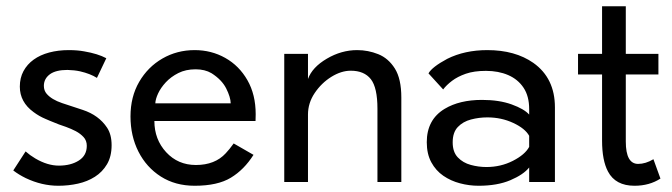

<svg xmlns="http://www.w3.org/2000/svg" viewBox="-20 -583 2154 615"><path d="M167 12Q114 12 62.5 -12.5Q40 -23.5 22.5 -37L62 -98Q76 -85.5 93 -75.5Q132 -52.5 168.5 -52.5Q207 -52.5 232.5 -68.8Q258 -85 258 -116Q258 -132.5 247.8 -143.8Q237.5 -155 222.8 -162.8Q208 -170.5 191.5 -176.5Q172 -182.5 140 -196L126 -202Q105.5 -210.5 87.5 -224Q43.5 -256 43.5 -305.5Q43.5 -333.5 55.2 -355.2Q67 -377 87.8 -392Q108.5 -407 137.5 -414.8Q166.5 -422.5 200 -422.5Q228 -422.5 249.5 -418.5Q293.5 -411 320.5 -396.5L290.5 -333.5Q269 -347 236.5 -354.5Q218 -358.5 196 -359Q160 -359 141 -346Q120.5 -331.5 120.5 -308Q120.5 -293 129.5 -282.5Q145.5 -264 178.8 -252.8Q212 -241.5 245 -231Q296.5 -214 323 -174Q337.5 -152 337.5 -118Q337.5 -82 322.8 -57Q308 -32 284 -16.8Q260 -1.5 229.8 5.2Q199.5 12 167 12Z M603.5 12Q541.5 12 495.2 -17.5Q449 -47 423.5 -97.2Q398 -147.5 398 -210Q398 -273 425.8 -320.8Q453.5 -368.5 500.2 -395.5Q547 -422.5 603.5 -422.5Q657 -422.5 701.5 -397.5Q746 -372.5 772.5 -326.2Q799 -280 799 -217Q799 -206 798.5 -195.5H474.5Q474.5 -136.5 512.2 -95.5Q550 -54.5 607.5 -54.5Q668.5 -54.5 703 -92Q714.5 -104 728.5 -123.5L792 -87Q762 -39.5 719.5 -13.8Q677 12 603.5 12ZM719 -252Q718.5 -272 704.5 -299.8Q690.5 -327.5 657.5 -348.5Q636.5 -361 606.5 -361Q575 -361 551.2 -349Q527.5 -337 511.2 -319.5Q495 -302 486.5 -283.8Q478 -265.5 477.5 -252Z M1265.5 0H1189V-234.5Q1189 -302.5 1167.8 -329.5Q1146.5 -356.5 1103.5 -356.5Q1073 -356.5 1041.2 -336.8Q1009.5 -317 988 -285Q966.5 -253 966.5 -216V0H890.5V-410.5H966.5V-330Q980 -367.5 1026.8 -395Q1073.5 -422.5 1124 -422.5Q1159 -422.5 1191.5 -409.5Q1224 -396.5 1244.8 -363.5Q1265.5 -330.5 1265.5 -270.5Z M1513 12Q1483 12 1453.5 4.2Q1424 -3.5 1400 -20Q1376 -36.5 1361.5 -63.2Q1347 -90 1347 -127.5Q1347 -200 1404.5 -234.5Q1452 -263 1524 -263Q1579 -263 1619 -248.5Q1659 -234 1675 -216V-233.5Q1675 -275 1657 -302Q1639 -329 1607.8 -342.5Q1576.5 -356 1536.5 -356Q1498.5 -356 1472 -346.8Q1445.5 -337.5 1427.8 -324Q1410 -310.5 1399.5 -296.5L1352.5 -348Q1364 -368.5 1412.5 -394.5Q1468.5 -422.5 1541 -422.5Q1630 -422.5 1688.5 -381.5Q1757.5 -332.5 1757.5 -239V0H1675V-46.5Q1656.5 -23.5 1614.8 -5.8Q1573 12 1513 12ZM1538 -48Q1584 -48 1622.8 -67.8Q1661.5 -87.5 1675 -112.5V-148Q1662 -171.5 1624 -189.2Q1586 -207 1541 -207Q1514 -207 1488.5 -200.2Q1463 -193.5 1446.5 -176.2Q1430 -159 1430 -127Q1430 -96 1446.5 -78.8Q1463 -61.5 1487.8 -54.8Q1512.5 -48 1538 -48Z M2012.5 12Q1951.5 12 1927.5 -33.5Q1908.5 -69 1908.5 -133V-344.5H1831.5V-410.5H1908.5V-563H1984.5V-410.5H2089V-344.5H1984.5V-129.5Q1984.5 -58 2024 -58Q2048 -58 2073 -73L2095.5 -11Q2060 12 2012.5 12Z"/></svg>

Font: Lucymar Sans
Style: Regular
Weight: 400
Foundry: The League of Moveable Type (original font) / Main changes by Cristiano Sobral with portions from Mirco Monsees
Version: Version 2.001;August 30, 2020;FontCreator 13.0.0.2681 64-bit